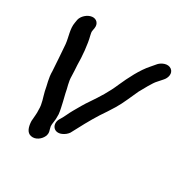

<svg xmlns="http://www.w3.org/2000/svg" viewBox="-148 -854 923 932"><g transform="rotate(30 313.5 -388.5)"><path d="M268 -149C281 -155 291 -163 299 -174C323 -220 352 -274 380 -318L404 -354C412 -366 420 -379 428 -392C450 -428 467 -472 486 -512C497 -532 525 -584 539 -598L562 -624C578 -641 586 -671 565 -687C543 -703 512 -688 498 -673L475 -646C439 -606 408 -544 385 -492C363 -440 335 -396 305 -352C288 -328 272 -299 257 -273C245 -253 233 -222 221 -205C199 -169 226 -130 268 -149ZM107 -129C108 -99 116 -69 142 -64C170 -58 195 -80 204 -100C214 -123 204 -133 201 -153V-165C202 -175 205 -190 205 -202V-223C203 -244 197 -266 193 -285L183 -326C178 -357 167 -381 167 -416C167 -435 165 -454 164 -475C164 -523 158 -589 147 -630C144 -641 143 -650 144 -655L147 -673C151 -698 134 -717 109 -714C84 -711 59 -688 54 -665L51 -647C44 -610 60 -573 64 -535C68 -482 71 -441 74 -390C74 -348 85 -322 91 -286C98 -256 111 -227 110 -194C112 -170 108 -153 107 -129Z"/></g></svg>

Font: Dictator
Style: Ita
Weight: 500
Version: Version MIL.1277